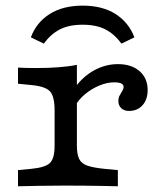

<svg xmlns="http://www.w3.org/2000/svg" viewBox="-20 -651 582 671"><path d="M209.8 -2.4Q157.2 -2.4 118.5 -1.6Q79.8 -0.8 42.9 0V-56.5L90.3 -61.1Q139.1 -65.8 154.9 -81.8Q170.8 -97.7 170.8 -141.5V-206.7H248.7V-141.5Q248.7 -112.1 256.6 -95.7Q264.5 -79.4 284.8 -72.3Q305.2 -65.1 342.7 -61.2L391.9 -56.5V0Q365.4 -0.8 338 -1.2Q310.6 -1.6 279.3 -2Q248 -2.4 209.8 -2.4ZM170.8 -206.7V-265.3Q170.8 -313.8 154.9 -331.4Q139.1 -349 90.3 -353.7L42.9 -358.4V-414.8Q54.7 -414 71.6 -413.6Q88.5 -413.2 109.6 -413.2Q148.8 -413.2 185.4 -416Q222 -418.8 248.7 -424.4V-414.8V-206.7ZM430.8 -263.3Q413.9 -263.3 403.8 -272.8Q393.7 -282.3 393.7 -298.1Q393.7 -309.3 398.4 -317.8Q403.2 -326.2 407.5 -333.5Q411.9 -340.7 411.9 -347.2Q411.9 -363.3 379.4 -363.3Q354.1 -363.3 327.3 -352.1Q300.5 -341 277.7 -322.2Q254.9 -303.5 242.4 -280.2L240.1 -342.3Q268.6 -382.9 308.5 -404.9Q348.4 -426.9 392.1 -426.9Q439.7 -426.9 467.9 -402.2Q496 -377.6 496 -336.3Q496 -303.3 478.2 -283.3Q460.4 -263.3 430.8 -263.3ZM268.8 -631.3Q338.3 -631.3 384.3 -601.7Q430.3 -572 449.7 -520.5L404.5 -498.6Q379.7 -532.1 348.2 -548.3Q316.7 -564.6 268.8 -564.6Q220.9 -564.6 189.3 -548.3Q157.8 -532.1 133 -498.6L87.8 -520.5Q107.2 -572.7 153.6 -602Q200 -631.3 268.8 -631.3Z"/></svg>

Font: Playfair 5pt SemiExpanded Light
Style: Regular
Weight: 300
Width: 6
Designer: Claus Eggers Sørensen
Foundry: Claus Eggers Sørensen
Version: Version 2.203